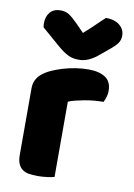

<svg xmlns="http://www.w3.org/2000/svg" viewBox="-85 -795 598 857"><g transform="rotate(10 214.0 -366.0)"><path d="M222 -1Q212 2 190.5 5Q169 8 146 8Q124 8 106.5 5Q89 2 77 -7Q65 -16 58.5 -31.5Q52 -47 52 -72V-372Q52 -395 60.5 -411.5Q69 -428 85 -441Q101 -454 124.5 -464.5Q148 -475 175 -483Q202 -491 231 -495.5Q260 -500 289 -500Q337 -500 365 -481.5Q393 -463 393 -421Q393 -407 389 -393.5Q385 -380 379 -369Q358 -369 336 -367Q314 -365 293 -361Q272 -357 253.5 -352.5Q235 -348 222 -342ZM235 -656Q268 -685 287 -704Q306 -723 325 -740Q364 -740 387 -721.5Q410 -703 410 -674Q410 -654 399 -639Q388 -624 362 -603L317 -566Q299 -552 279.5 -543.5Q260 -535 238 -535Q224 -535 213 -537Q202 -539 190 -544.5Q178 -550 164 -560Q150 -570 132 -586L58 -650Q57 -655 56.5 -659Q56 -663 56 -668Q56 -699 72.5 -718.5Q89 -738 120 -738Q143 -738 159 -727.5Q175 -717 201 -691Z"/></g></svg>

Font: Baloo Chettan
Style: Regular
Weight: 400
Designer: Maithili Shingre and Ek Type
Foundry: Ek Type
Version: Version 1.443;PS 1.000;hotconv 16.6.51;makeotf.lib2.5.65220;